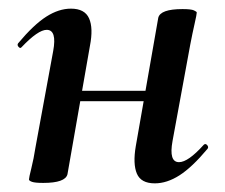

<svg xmlns="http://www.w3.org/2000/svg" viewBox="-20 -415 521 444"><path d="M80 8Q61 8 54 5.5Q47 3 47 0Q47 -4 52.5 -26Q58 -48 62 -74L103 -297Q112 -346 88 -346Q78 -346 63.5 -336Q49 -326 30 -306Q27 -302 23 -306.5Q19 -311 22 -315Q58 -358 87 -376.5Q116 -395 144 -395Q176 -395 186 -372.5Q196 -350 188 -309L136 -12Q131 8 80 8ZM123 -181 126 -205H368L365 -181ZM338 9Q306 9 296.5 -13.5Q287 -36 294 -77L346 -374Q351 -394 402 -394Q422 -394 428.5 -391Q435 -388 435 -386Q435 -382 430 -360Q425 -338 420 -312L379 -89Q370 -40 394 -40Q415 -40 451 -80Q455 -84 459 -79.5Q463 -75 460 -71Q424 -28 395 -9.5Q366 9 338 9Z"/></svg>

Font: Cormorant
Style: Bold Italic
Weight: 700
Italic angle: -10°
Designer: Christian Thalmann (Catharsis Fonts)
Foundry: Catharsis Fonts
Version: Version 4.000